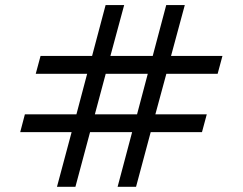

<svg xmlns="http://www.w3.org/2000/svg" viewBox="-20 -740 960 760"><path d="M205.5 -0.5 263.5 -217H60L78.5 -287.5H282.5L325 -448H121.5L140.5 -518.5H344.5L398 -720H471.5L417 -518.5H584.5L638 -720H711.5L657 -518.5H860.5L841.5 -448H638.5L595 -287.5H798.5L779.5 -217H576.5L518.5 -0.5H445.5L503 -217H336.5L278.5 -0.5ZM355.5 -287.5H522.5L565 -448H398.5Z"/></svg>

Font: Cns Manrope
Style: Regular
Weight: 400
Designer: Mikhail Sharanda
Foundry: Mikhail Sharanda
Version: Version 4.504